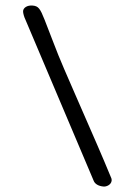

<svg xmlns="http://www.w3.org/2000/svg" viewBox="-58 -882 664 945"><g transform="rotate(5 274.0 -409.5)"><path d="M525 -24C459 -151 439 -186 310 -423C194 -636 224 -582 129 -774C103 -826 93 -838 65 -838C37 -838 20 -823 20 -807C20 -797 29 -776 34 -768L439 -5C446 9 463 19 490 19C504 19 527 7 527 -14C527 -16 526 -22 525 -24Z"/></g></svg>

Font: Life Savers
Style: ExtraBold
Weight: 800
Designer: Pablo Impallari, Rodrigo Fuenzalida, Brenda Gallo
Foundry: Pablo Impallari, Rodrigo Fuenzalida, Brenda Gallo
Version: Version 3.000